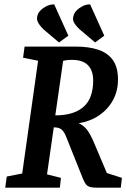

<svg xmlns="http://www.w3.org/2000/svg" viewBox="-20 -862 580 882"><path d="M251 -667 180 -727Q162 -745 154.5 -759.5Q147 -774 152 -790Q155 -803 166.5 -814.5Q178 -826 194.5 -834Q211 -842 229 -842L294 -698ZM417 -667 346 -727Q327 -745 319.5 -759.5Q312 -774 318 -790Q321 -803 332.5 -814.5Q344 -826 360 -834Q376 -842 394 -842L459 -698ZM4 0 11 -51 82 -65 155 -583 86 -597 93 -648H329Q388 -648 431.5 -633.5Q475 -619 498.5 -586Q522 -553 522 -497Q522 -444 499 -402Q476 -360 436 -332.5Q396 -305 342 -296Q369 -283 384.5 -259.5Q400 -236 415 -199L471 -67L540 -45L535 0H423Q394 0 382.5 -8Q371 -16 361 -41L283 -236Q273 -260 261 -268.5Q249 -277 227 -277L196 -61L260 -45L255 0ZM234 -332Q319 -332 363.5 -371Q408 -410 408 -492Q408 -538 384 -562.5Q360 -587 310 -587Q294 -587 284.5 -585.5Q275 -584 270 -582Z"/></svg>

Font: Faustina Light SemiBold
Style: Italic
Weight: 600
Italic angle: -8°
Version: Version 1.200